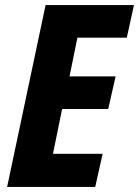

<svg xmlns="http://www.w3.org/2000/svg" viewBox="-20 -734 546 754"><path d="M8 0H354L383 -130H188L224 -306H405L434 -434H253L284 -586H478L506 -714H159Z"/></svg>

Font: Noto Sans Display SemiCondensed Extra
Style: Italic
Weight: 800
Width: 4
Italic angle: -12°
Designer: Monotype Design Team
Foundry: Monotype Imaging Inc.
Version: Version 1.900